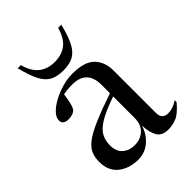

<svg xmlns="http://www.w3.org/2000/svg" viewBox="-214 -836 950 950"><g transform="rotate(-45 261.0 -361.0)"><path d="M521.5 -57.5Q484.5 -13.5 456 -1.8Q427.5 10 397.5 10Q354 10 337.2 -18Q320.5 -46 318 -97Q304.5 -50.5 269.2 -20.2Q234 10 186.5 10Q124.5 10 83 -23Q41.5 -56 41.5 -119Q41.5 -150.5 51.8 -175Q62 -199.5 90.8 -221.5Q119.5 -243.5 174.8 -267.5Q230 -291.5 319.5 -322V-380Q319.5 -484.5 217.5 -484.5Q183 -484.5 155 -478.5Q152 -452.5 146.2 -427.8Q140.5 -403 132 -392Q125.5 -384 112.2 -379.5Q99 -375 85 -375Q67 -375 56.2 -382.2Q45.5 -389.5 45.5 -405Q45.5 -426 65.5 -446.8Q85.5 -467.5 117.2 -484.5Q149 -501.5 185.8 -511.8Q222.5 -522 256 -522Q340.5 -522 376 -485.5Q411.5 -449 411.5 -389.5V-93Q411.5 -68.5 423 -58Q434.5 -47.5 453 -47.5Q487.5 -47.5 521.5 -71ZM137 -139.5Q137 -96.5 162 -74.8Q187 -53 223 -53Q266 -53 292.8 -78.2Q319.5 -103.5 319.5 -150.5V-299.5Q242.5 -273 203.2 -248.8Q164 -224.5 150.5 -198.2Q137 -172 137 -139.5ZM236.5 -624Q285.5 -624 318.5 -649.5Q351.5 -675 367 -732H389Q373 -666 353.8 -629.5Q334.5 -593 306.8 -578.5Q279 -564 236.5 -564Q194 -564 166.2 -578.5Q138.5 -593 119.5 -629.5Q100.5 -666 84 -732H106Q121.5 -675 154.5 -649.5Q187.5 -624 236.5 -624Z"/></g></svg>

Font: Newsreader 72pt
Style: Regular
Weight: 400
Designer: Hugues Gentile
Foundry: Production Type
Version: Version 1.003; ttfautohint (v1.8.3)